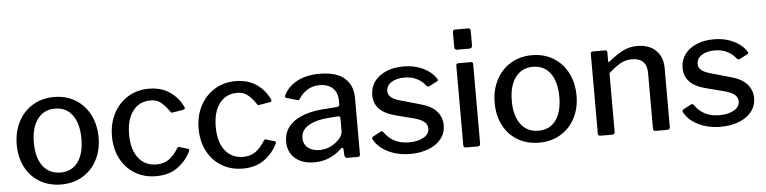

<svg xmlns="http://www.w3.org/2000/svg" viewBox="-45 -968 4802 1203"><g transform="rotate(-5 2355.5 -366.0)"><path d="M42 -262Q42 -343 75 -406.5Q108 -470 166.5 -505Q225 -540 300 -540Q376 -540 434.5 -504.5Q493 -469 525 -406Q557 -343 557 -263Q557 -184 524.5 -122Q492 -60 433.5 -25Q375 10 299 10Q223 10 164.5 -24.5Q106 -59 74 -121Q42 -183 42 -262ZM449 -265Q449 -360 409.5 -413.5Q370 -467 300 -467Q230 -467 190 -413.5Q150 -360 150 -265Q150 -171 190 -118Q230 -65 301 -65Q371 -65 410 -117.5Q449 -170 449 -265Z M1109 -407Q1111 -403 1111 -398Q1111 -392 1102 -390L1031 -378H1028Q1022 -378 1018 -386Q990 -427 964 -446.5Q938 -466 901 -466Q831 -466 790 -413Q749 -360 749 -265Q749 -169 791 -116Q833 -63 905 -63Q950 -63 982.5 -86Q1015 -109 1043 -155Q1046 -159 1049 -160Q1052 -161 1057 -159L1110 -143Q1119 -140 1114 -128Q1086 -69 1031.5 -29.5Q977 10 896 10Q822 10 764 -24.5Q706 -59 673.5 -121Q641 -183 641 -263Q641 -343 674 -406Q707 -469 765 -504.5Q823 -540 896 -540Q974 -540 1028 -503Q1082 -466 1109 -407Z M1654 -407Q1656 -403 1656 -398Q1656 -392 1647 -390L1576 -378H1573Q1567 -378 1563 -386Q1535 -427 1509 -446.5Q1483 -466 1446 -466Q1376 -466 1335 -413Q1294 -360 1294 -265Q1294 -169 1336 -116Q1378 -63 1450 -63Q1495 -63 1527.5 -86Q1560 -109 1588 -155Q1591 -159 1594 -160Q1597 -161 1602 -159L1655 -143Q1664 -140 1659 -128Q1631 -69 1576.5 -29.5Q1522 10 1441 10Q1367 10 1309 -24.5Q1251 -59 1218.5 -121Q1186 -183 1186 -263Q1186 -343 1219 -406Q1252 -469 1310 -504.5Q1368 -540 1441 -540Q1519 -540 1573 -503Q1627 -466 1654 -407Z M1891 10Q1814 10 1769.5 -29.5Q1725 -69 1725 -135Q1725 -216 1795.5 -264Q1866 -312 1996 -318L2061 -323Q2077 -325 2077 -338V-363Q2077 -412 2047 -440.5Q2017 -469 1965 -469Q1883 -469 1834 -395Q1831 -389 1827.5 -387.5Q1824 -386 1817 -388L1749 -408Q1743 -410 1743 -416Q1743 -420 1746 -427Q1774 -481 1831.5 -510.5Q1889 -540 1970 -540Q2075 -540 2127 -495Q2179 -450 2179 -370V-17Q2179 -7 2175.5 -3.5Q2172 0 2164 0H2097Q2083 0 2081 -20L2079 -58Q2077 -66 2073 -66Q2070 -66 2062 -60Q1989 10 1891 10ZM2063 -264 2009 -260Q1926 -255 1877.5 -226.5Q1829 -198 1829 -148Q1829 -109 1857 -86.5Q1885 -64 1932 -64Q1986 -64 2034 -101Q2077 -136 2077 -171V-249Q2077 -265 2063 -264Z M2498 -470Q2448 -470 2416 -449.5Q2384 -429 2384 -394Q2384 -374 2400 -358Q2416 -342 2458 -330L2581 -295Q2651 -277 2684.5 -239.5Q2718 -202 2718 -151Q2718 -103 2689.5 -66.5Q2661 -30 2610 -10Q2559 10 2495 10Q2415 10 2354 -20.5Q2293 -51 2267 -100Q2264 -105 2264 -109Q2264 -115 2269 -118L2318 -144Q2324 -147 2328 -147Q2333 -147 2336 -143Q2389 -63 2493 -63Q2548 -63 2584 -83.5Q2620 -104 2620 -139Q2620 -164 2599.5 -181.5Q2579 -199 2532 -211L2430 -237Q2356 -255 2322 -290Q2288 -325 2288 -378Q2288 -426 2314.5 -462.5Q2341 -499 2388.5 -519.5Q2436 -540 2499 -540Q2567 -540 2621 -514Q2675 -488 2702 -446Q2706 -440 2706 -436Q2706 -432 2701 -429L2649 -402Q2647 -401 2643 -401Q2637 -401 2632 -406Q2611 -435 2577 -452.5Q2543 -470 2498 -470Z M2938 -636Q2938 -625 2933.5 -620Q2929 -615 2918 -615H2844Q2834 -615 2830 -619.5Q2826 -624 2826 -634V-725Q2826 -742 2841 -742H2924Q2930 -742 2934 -737.5Q2938 -733 2938 -726ZM2935 -19Q2935 -8 2930.5 -4Q2926 0 2915 0H2847Q2837 0 2833 -3.5Q2829 -7 2829 -16V-515Q2829 -523 2832 -526.5Q2835 -530 2843 -530H2923Q2935 -530 2935 -516Z M3048 -262Q3048 -343 3081 -406.5Q3114 -470 3172.5 -505Q3231 -540 3306 -540Q3382 -540 3440.5 -504.5Q3499 -469 3531 -406Q3563 -343 3563 -263Q3563 -184 3530.5 -122Q3498 -60 3439.5 -25Q3381 10 3305 10Q3229 10 3170.5 -24.5Q3112 -59 3080 -121Q3048 -183 3048 -262ZM3455 -265Q3455 -360 3415.5 -413.5Q3376 -467 3306 -467Q3236 -467 3196 -413.5Q3156 -360 3156 -265Q3156 -171 3196 -118Q3236 -65 3307 -65Q3377 -65 3416 -117.5Q3455 -170 3455 -265Z M3675 -16V-515Q3675 -530 3688 -530H3767Q3779 -530 3779 -517V-462Q3779 -456 3781.5 -455Q3784 -454 3789 -459Q3841 -501 3881 -520.5Q3921 -540 3968 -540Q4043 -540 4085.5 -498.5Q4128 -457 4128 -387V-18Q4128 0 4111 0H4037Q4022 0 4022 -16V-366Q4022 -411 3998.5 -435.5Q3975 -460 3928 -460Q3890 -460 3857.5 -442.5Q3825 -425 3781 -385V-17Q3781 -8 3776.5 -4Q3772 0 3762 0H3691Q3675 0 3675 -16Z M4450 -470Q4400 -470 4368 -449.5Q4336 -429 4336 -394Q4336 -374 4352 -358Q4368 -342 4410 -330L4533 -295Q4603 -277 4636.5 -239.5Q4670 -202 4670 -151Q4670 -103 4641.5 -66.5Q4613 -30 4562 -10Q4511 10 4447 10Q4367 10 4306 -20.5Q4245 -51 4219 -100Q4216 -105 4216 -109Q4216 -115 4221 -118L4270 -144Q4276 -147 4280 -147Q4285 -147 4288 -143Q4341 -63 4445 -63Q4500 -63 4536 -83.5Q4572 -104 4572 -139Q4572 -164 4551.5 -181.5Q4531 -199 4484 -211L4382 -237Q4308 -255 4274 -290Q4240 -325 4240 -378Q4240 -426 4266.5 -462.5Q4293 -499 4340.5 -519.5Q4388 -540 4451 -540Q4519 -540 4573 -514Q4627 -488 4654 -446Q4658 -440 4658 -436Q4658 -432 4653 -429L4601 -402Q4599 -401 4595 -401Q4589 -401 4584 -406Q4563 -435 4529 -452.5Q4495 -470 4450 -470Z"/></g></svg>

Font: n
Style: Regular
Weight: 500
Designer: Pablo Impallari, Rodrigo Fuenzalida
Foundry: Impallari Type
Version: Version 1.002; ttfautohint (v1.5)